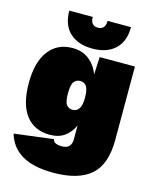

<svg xmlns="http://www.w3.org/2000/svg" viewBox="-133 -802 890 1100"><g transform="rotate(15 312.0 -251.5)"><path d="M290 209Q171 209 103 168.5Q35 128 13 51L245 22Q247 37 261.5 43.5Q276 50 296 50Q329 50 342 34.5Q355 19 355 -7V-89Q336 -46 301.5 -21Q267 4 214 4Q123 4 72.5 -60.5Q22 -125 22 -253Q22 -375 72.5 -442.5Q123 -510 213 -510Q272 -510 311.5 -479Q351 -448 371 -396L376 -500H585V-64Q585 81 511.5 145Q438 209 290 209ZM303 -168Q355 -168 355 -251Q355 -301 342 -320Q329 -339 304 -339Q282 -339 268 -322Q254 -305 254 -251Q254 -201 267.5 -184.5Q281 -168 303 -168ZM505 -712Q505 -627 456.5 -581.5Q408 -536 322 -536Q237 -536 188 -581.5Q139 -627 139 -712H278Q278 -660 322 -660Q366 -660 366 -712Z"/></g></svg>

Font: Prodigy Sans Black
Style: Regular
Weight: 900
Designer: Wei Huang
Foundry: Wei Huang
Version: Version 1.003; ttfautohint (v1.8.3)